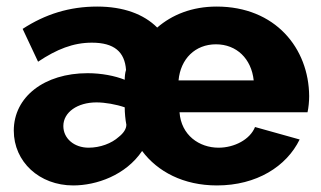

<svg xmlns="http://www.w3.org/2000/svg" viewBox="-20 -555 979 585"><path d="M22 -157C22 -62 100 10 203 10C274 10 363 -21 413 -95C460 -32 539 10 641 10C762 10 853 -48 893 -130L757 -168C742 -130 694 -105 646 -105C587 -105 532 -143 527 -213H917C920 -226 922 -246 922 -262C921 -408 819 -535 640 -535C565 -535 504 -510 459 -471C418 -512 356 -535 276 -535C192 -535 118 -512 49 -467L96 -367C153 -405 203 -425 260 -425C328 -425 360 -397 364 -342C361 -333 360 -321 360 -312C330 -324 289 -332 247 -332C115 -332 22 -260 22 -157ZM753 -310H524C530 -376 575 -420 638 -420C701 -420 746 -376 753 -310ZM342 -138C320 -118 285 -105 250 -105C206 -105 173 -133 173 -171C173 -213 216 -243 274 -243C300 -243 334 -237 360 -228C360 -211 362 -190 365 -175C365 -162 356 -149 342 -138Z"/></svg>

Font: FIGSv2-sans-serif ExtraBold
Style: Regular
Weight: 800
Designer: Matt McInerney, Pablo Impallari, Rodrigo Fuenzalida,Mirko Velimirovic
Foundry: Matt McInerney, Pablo Impallari, Rodrigo Fuenzalida
Version: Version 4.021;hotconv 1.0.109;makeotfexe 2.5.65596